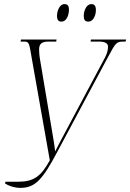

<svg xmlns="http://www.w3.org/2000/svg" viewBox="-20 -906 633 933"><path d="M409 -801C434 -801 446 -832 446 -857C446 -880 437 -886 424 -886C398 -886 387 -850 387 -830C387 -806 396 -801 409 -801ZM279 -801C303 -801 315 -832 315 -859C315 -880 307 -886 293 -886C268 -886 257 -850 257 -830C257 -806 266 -801 279 -801ZM5 -14C20 -4 49 7 79 7C152 7 188 -35 260 -171L506 -631C542 -698 546 -704 580 -704H590L593 -714H422L420 -704H461C489 -704 505 -696 505 -679C505 -661 499 -643 490 -626L279 -230C266 -206 261 -195 248 -170C245 -195 242 -218 239 -233L175 -614C171 -636 170 -654 170 -666C170 -694 184 -704 217 -704H253L255 -714H82L80 -704H97C122 -704 122 -697 135 -619L222 -127C180 -49 143 -23 70 -23H6Z"/></svg>

Font: Noto Serif Display ExtraCondensed ExtraLight
Style: Italic
Weight: 200
Width: 2
Italic angle: -12°
Designer: Monotype Design Team
Foundry: Monotype Imaging Inc.
Version: Version 2.009